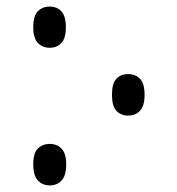

<svg xmlns="http://www.w3.org/2000/svg" viewBox="-20 -557 538 583"><path d="M131 -412Q109 -412 95 -426.5Q81 -441 81 -474Q81 -509 95 -523Q109 -537 131 -537Q153 -537 166.5 -522.5Q180 -508 180 -474Q180 -441 166.5 -426.5Q153 -412 131 -412ZM369 -206Q347 -206 333.5 -220.5Q320 -235 320 -269Q320 -304 333.5 -318Q347 -332 369 -332Q391 -332 405 -318Q419 -304 419 -269Q419 -235 405 -220.5Q391 -206 369 -206ZM131 6Q109 6 95 -9Q81 -24 81 -58Q81 -92 95 -106Q109 -120 131 -120Q153 -120 167 -105.5Q181 -91 181 -58Q181 -24 167 -9Q153 6 131 6Z"/></svg>

Font: Noto Serif Georgian Condensed
Style: Regular
Weight: 400
Width: 3
Designer: Monotype Design Team, Akaki Razmadze
Foundry: Google LLC
Version: Version 2.003; ttfautohint (v1.8.4.7-5d5b)